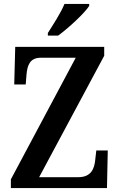

<svg xmlns="http://www.w3.org/2000/svg" viewBox="-20 -951 603 971"><path d="M222 -784V-771H274C328 -810 409 -886 431 -921V-931H306C288 -886 249 -827 222 -784ZM35 0H521L525 -190H467L462 -146C458 -99 442 -55 376 -55H178L507 -669V-714H57L52 -524H110L114 -573C118 -622 132 -659 186 -659H363L35 -44Z"/></svg>

Font: Noto Serif Bengali Condensed
Style: Regular
Weight: 400
Width: 3
Designer: Juan Bruce, Universal Thirst, Indian Type Foundry and the Monotype Design Team.
Foundry: Monotype Imaging Inc.
Version: Version 2.003